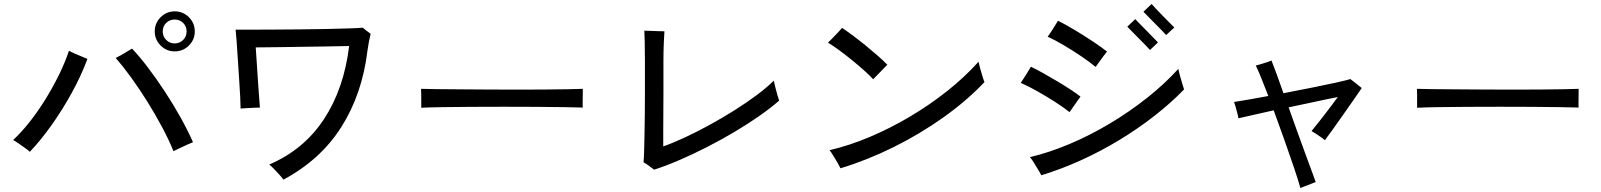

<svg xmlns="http://www.w3.org/2000/svg" viewBox="-20 -871 8040 964"><path d="M851 -112Q828 -169 793.5 -233.5Q759 -298 719 -362Q679 -426 638 -482.5Q597 -539 561 -580Q572 -585 588.5 -594.5Q605 -604 620.5 -613.5Q636 -623 643 -627Q681 -587 723.5 -531Q766 -475 808 -411Q850 -347 886.5 -281.5Q923 -216 949 -157Q938 -153 918.5 -144Q899 -135 880 -126Q861 -117 851 -112ZM130 -109Q121 -117 105 -128.5Q89 -140 73 -151Q57 -162 46 -168Q87 -206 128.5 -258.5Q170 -311 207.5 -371.5Q245 -432 276 -495Q307 -558 326 -616Q337 -610 355 -602Q373 -594 391 -587Q409 -580 419 -575Q388 -492 341.5 -407Q295 -322 240.5 -245Q186 -168 130 -109ZM857 -613Q816 -613 786.5 -642.5Q757 -672 757 -713Q757 -755 786.5 -784.5Q816 -814 857 -814Q899 -814 928.5 -784.5Q958 -755 958 -713Q958 -672 928.5 -642.5Q899 -613 857 -613ZM857 -653Q882 -653 899.5 -670.5Q917 -688 917 -713Q917 -739 899.5 -756Q882 -773 857 -773Q832 -773 814.5 -756Q797 -739 797 -713Q797 -688 814.5 -670.5Q832 -653 857 -653Z M1403 31Q1397 22 1383.5 7Q1370 -8 1356 -22.5Q1342 -37 1332 -45Q1505 -119 1606 -272Q1707 -425 1733 -640Q1721 -640 1685 -639Q1649 -638 1600 -637.5Q1551 -637 1498 -636Q1445 -635 1396 -634.5Q1347 -634 1311.5 -633.5Q1276 -633 1264 -633Q1265 -618 1267 -588Q1269 -558 1271.5 -520.5Q1274 -483 1276.5 -445Q1279 -407 1281.5 -376.5Q1284 -346 1285 -331Q1275 -331 1256 -330Q1237 -329 1217.5 -328Q1198 -327 1188 -326Q1188 -345 1186 -385Q1184 -425 1180.5 -475Q1177 -525 1174 -575Q1171 -625 1168 -664.5Q1165 -704 1163 -722Q1187 -722 1237.5 -722Q1288 -722 1353.5 -722.5Q1419 -723 1489 -723.5Q1559 -724 1623 -725.5Q1687 -727 1734.5 -728.5Q1782 -730 1801 -732Q1806 -728 1820 -717Q1834 -706 1841 -701Q1837 -686 1832.5 -663Q1828 -640 1825 -617Q1799 -400 1694.5 -234.5Q1590 -69 1403 31Z M2095 -330Q2095 -339 2095 -358.5Q2095 -378 2095 -397Q2095 -416 2094 -425Q2119 -424 2169 -423.5Q2219 -423 2285.5 -422.5Q2352 -422 2426.5 -421.5Q2501 -421 2575.5 -421Q2650 -421 2716 -421.5Q2782 -422 2832 -423Q2882 -424 2906 -425Q2906 -422 2906 -416Q2906 -410 2906 -403Q2906 -385 2905.5 -362.5Q2905 -340 2906 -331Q2875 -332 2814 -333Q2753 -334 2674.5 -334.5Q2596 -335 2511 -335Q2426 -335 2345 -334.5Q2264 -334 2198.5 -333Q2133 -332 2095 -330Z M3264 -19Q3257 -25 3238.5 -38.5Q3220 -52 3211 -56Q3213 -74 3214 -111Q3215 -148 3216 -197Q3217 -246 3217.5 -299Q3218 -352 3218 -401.5Q3218 -451 3218 -490.5Q3218 -530 3218 -551Q3218 -563 3218 -566Q3218 -622 3217 -663Q3216 -704 3215 -717Q3226 -717 3246 -716Q3266 -715 3286.5 -714.5Q3307 -714 3316 -714Q3315 -699 3313 -658.5Q3311 -618 3311 -566Q3311 -545 3311 -503.5Q3311 -462 3311 -410Q3311 -358 3310.5 -305Q3310 -252 3310 -207.5Q3310 -163 3310 -136Q3359 -153 3419 -181Q3479 -209 3543 -244Q3607 -279 3668 -317.5Q3729 -356 3780 -394Q3831 -432 3865 -466Q3868 -453 3873 -432Q3878 -411 3883.5 -392.5Q3889 -374 3892 -366Q3850 -329 3792 -288.5Q3734 -248 3666.5 -208Q3599 -168 3528.5 -132Q3458 -96 3390.5 -67Q3323 -38 3264 -19Z M4200 -26Q4196 -35 4185 -54Q4174 -73 4162.5 -91.5Q4151 -110 4145 -117Q4244 -140 4346 -183Q4448 -226 4547 -284.5Q4646 -343 4734.5 -413Q4823 -483 4893 -561Q4895 -551 4901 -528.5Q4907 -506 4913.5 -485.5Q4920 -465 4923 -459Q4834 -365 4716.5 -281.5Q4599 -198 4467 -132.5Q4335 -67 4200 -26ZM4364 -473Q4347 -492 4319 -517Q4291 -542 4258.5 -568.5Q4226 -595 4194 -618.5Q4162 -642 4137 -657Q4146 -665 4161 -680.5Q4176 -696 4190 -711Q4204 -726 4208 -731Q4232 -715 4263.5 -691.5Q4295 -668 4327.5 -641.5Q4360 -615 4388.5 -590Q4417 -565 4435 -546Q4428 -539 4414 -524.5Q4400 -510 4386 -495.5Q4372 -481 4364 -473Z M5208 9Q5204 0 5192.5 -19Q5181 -38 5169.5 -56.5Q5158 -75 5151 -82Q5248 -105 5350 -148Q5452 -191 5551 -250Q5650 -309 5738.5 -379Q5827 -449 5896 -525Q5898 -515 5904 -492.5Q5910 -470 5916.5 -449Q5923 -428 5925 -422Q5859 -354 5776.5 -289.5Q5694 -225 5600 -168Q5506 -111 5406.5 -66Q5307 -21 5208 9ZM5350 -308Q5320 -332 5277 -359.5Q5234 -387 5189 -412.5Q5144 -438 5105 -455Q5115 -469 5130.5 -494Q5146 -519 5156 -536Q5185 -522 5220 -502.5Q5255 -483 5290 -462Q5325 -441 5355.5 -421Q5386 -401 5405 -386Q5399 -378 5388.5 -363Q5378 -348 5367.5 -333Q5357 -318 5350 -308ZM5481 -535Q5451 -560 5409.5 -588Q5368 -616 5323.5 -642.5Q5279 -669 5240 -687Q5251 -701 5266.5 -725.5Q5282 -750 5292 -767Q5330 -748 5377.5 -719.5Q5425 -691 5468.5 -662Q5512 -633 5538 -612Q5531 -604 5520.5 -589.5Q5510 -575 5499 -560Q5488 -545 5481 -535ZM5835 -695Q5830 -701 5814 -717.5Q5798 -734 5778 -754Q5758 -774 5742 -790.5Q5726 -807 5721 -812L5762 -851Q5767 -845 5783 -828Q5799 -811 5818.5 -791Q5838 -771 5854.5 -754.5Q5871 -738 5876 -733ZM5754 -620Q5749 -626 5733 -642.5Q5717 -659 5697 -679Q5677 -699 5661 -715.5Q5645 -732 5640 -737L5680 -775Q5685 -769 5701.5 -752.5Q5718 -736 5737.5 -716Q5757 -696 5773 -679.5Q5789 -663 5794 -658Z M6509 73Q6499 36 6477.5 -27.5Q6456 -91 6429 -167.5Q6402 -244 6375 -317Q6318 -304 6270.5 -293.5Q6223 -283 6198 -277Q6197 -286 6192.5 -302.5Q6188 -319 6183.5 -335.5Q6179 -352 6176 -359Q6203 -363 6248.5 -371Q6294 -379 6348 -389Q6329 -439 6312.5 -479.5Q6296 -520 6285 -542Q6293 -544 6309 -548.5Q6325 -553 6341 -558.5Q6357 -564 6364 -567Q6373 -545 6389 -501.5Q6405 -458 6424 -403Q6497 -417 6567 -431Q6637 -445 6689 -456.5Q6741 -468 6760 -474Q6766 -470 6777 -461Q6788 -452 6799.5 -443Q6811 -434 6817 -429Q6805 -411 6781 -376.5Q6757 -342 6728.5 -301.5Q6700 -261 6674 -224.5Q6648 -188 6632 -167Q6627 -172 6613.5 -181.5Q6600 -191 6586.5 -200Q6573 -209 6565 -213Q6575 -225 6592 -246.5Q6609 -268 6629 -293.5Q6649 -319 6667 -343.5Q6685 -368 6697 -384Q6675 -380 6636 -371.5Q6597 -363 6549 -353Q6501 -343 6450 -332Q6470 -275 6491 -217Q6512 -159 6531 -107Q6550 -55 6564.5 -16Q6579 23 6586 43Q6579 46 6563 52Q6547 58 6531.5 64Q6516 70 6509 73Z M7095 -330Q7095 -339 7095 -358.5Q7095 -378 7095 -397Q7095 -416 7094 -425Q7119 -424 7169 -423.5Q7219 -423 7285.5 -422.5Q7352 -422 7426.5 -421.5Q7501 -421 7575.5 -421Q7650 -421 7716 -421.5Q7782 -422 7832 -423Q7882 -424 7906 -425Q7906 -422 7906 -416Q7906 -410 7906 -403Q7906 -385 7905.5 -362.5Q7905 -340 7906 -331Q7875 -332 7814 -333Q7753 -334 7674.5 -334.5Q7596 -335 7511 -335Q7426 -335 7345 -334.5Q7264 -334 7198.5 -333Q7133 -332 7095 -330Z"/></svg>

Font: Zen Kaku Gothic Antique Medium
Style: Regular
Weight: 500
Designer: Yoshimichi Ohira
Foundry: Positype
Version: Version 1.002